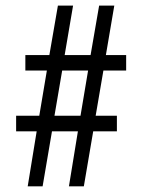

<svg xmlns="http://www.w3.org/2000/svg" viewBox="-20 -721 505 680"><path d="M255.9 -255.9H164.1L130.9 -61H78.1L109.9 -255.9H37.1V-311H119.1L146 -471.2H69.8V-525.9H154.8L185.1 -701.2H238.8L209 -525.9H300.8L331.1 -701.2H384.8L355 -525.9H426.8V-471.2H346.2L318.8 -311H394V-255.9H310.1L276.9 -61H224.1ZM172.9 -311H265.1L292 -471.2H200.2Z"/></svg>

Font: Berkshire Swash
Style: Regular
Weight: 400
Designer: Astigmatic (AOETI)
Foundry: Astigmatic (AOETI)
Version: Version 1.001